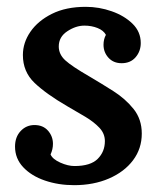

<svg xmlns="http://www.w3.org/2000/svg" viewBox="-20 -531 480 562"><path d="M197 11Q151 11 111.5 -2.5Q72 -16 48 -41.5Q24 -67 24 -102Q24 -130 40.5 -147.5Q57 -165 81 -165Q106 -165 120.5 -148.5Q135 -132 135 -110Q135 -94 128 -79Q134 -65 156.5 -55Q179 -45 198 -45Q245 -45 266 -66Q287 -87 287 -118Q287 -140 271 -157Q255 -174 230 -189Q205 -204 177 -220Q115 -256 81 -288.5Q47 -321 47 -370Q47 -406 69 -438Q91 -470 132 -490.5Q173 -511 231 -511Q270 -511 307 -498Q344 -485 368 -461.5Q392 -438 392 -405Q392 -381 377 -363.5Q362 -346 336 -346Q312 -346 297.5 -362Q283 -378 283 -400Q283 -416 290 -429Q283 -442 265.5 -449Q248 -456 227 -456Q202 -456 177 -439.5Q152 -423 152 -395Q152 -372 171 -354.5Q190 -337 242 -307Q276 -287 311.5 -264.5Q347 -242 371 -212Q395 -182 395 -140Q395 -96 369.5 -62Q344 -28 299 -8.5Q254 11 197 11Z"/></svg>

Font: Lora SemiBold
Style: Italic
Weight: 600
Italic angle: -3°
Designer: Olga Karpushina, Alexei Vanyashin (Cyrillic)
Foundry: Cyreal
Version: Version 3.011; ttfautohint (v1.8.4.7-5d5b)